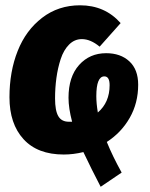

<svg xmlns="http://www.w3.org/2000/svg" viewBox="-20 -571 572 732"><path d="M506.8 -248Q506.8 -178.2 474.6 -121.8Q442.4 -65.4 387.2 -29.8Q409.2 24.4 443.8 86.9L363.8 141.1Q329.1 74.7 297.9 8.8Q259.8 18.1 223.1 18.1Q123 18.1 69.6 -40.5Q16.1 -99.1 16.1 -200.2Q16.1 -297.9 47.4 -376.7Q78.6 -455.6 140.6 -503.2Q202.6 -550.8 285.2 -550.8Q379.9 -550.8 439.9 -482.9L359.9 -393.1Q325.2 -421.9 292 -421.9Q264.2 -421.9 243.4 -401.1Q222.7 -380.4 211.4 -345.9Q200.2 -311.5 195.1 -273.9Q189.9 -236.3 189.9 -195.8Q189.9 -148.9 202.4 -127.9Q214.8 -106.9 242.2 -106.9H254.9Q241.2 -158.7 241.2 -198.2Q241.2 -278.3 281.5 -323.2Q321.8 -368.2 384.8 -368.2Q439.5 -368.2 473.1 -337.2Q506.8 -306.2 506.8 -248ZM347.2 -204.1Q347.2 -176.8 353 -142.1Q397.9 -180.7 397.9 -246.1Q397.9 -279.8 377.9 -279.8Q347.2 -279.8 347.2 -204.1Z"/></svg>

Font: Fira Sans Compressed ExtraBold
Style: Italic
Weight: 800
Width: 3
Italic angle: -8°
Designer: Carrois Corporate & Edenspiekermann AG
Foundry: Carrois Corporate GbR & Edenspiekermann AG
Version: Version 4.203;PS 004.203;hotconv 1.0.88;makeotf.lib2.5.64775